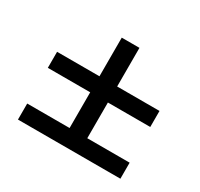

<svg xmlns="http://www.w3.org/2000/svg" viewBox="-113 -738 812 780"><g transform="rotate(30 293.0 -348.5)"><path d="M52.7 -341.3V-416.5H251.5V-597.7H334.5V-416.5H533.2V-341.3H334.5V-173.8H533.2V-98.6H52.7V-173.8H251.5V-341.3Z"/></g></svg>

Font: Cascadia Mono NF SemiLight
Style: Regular
Weight: 350
Monospace: yes
Designer: Aaron Bell
Foundry: Saja Typeworks
Version: Version 2404.023; ttfautohint (v1.8.4)